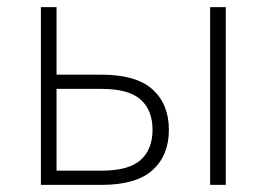

<svg xmlns="http://www.w3.org/2000/svg" viewBox="-20 -520 750 540"><path d="M95 -500H139V-310H265Q363 -310 409 -268.5Q455 -227 455 -155Q455 -83 409 -41.5Q363 0 265 0H95ZM139 -270V-40H265Q342 -40 375.5 -70Q409 -100 409 -155Q409 -210 375.5 -240Q342 -270 265 -270ZM571 -500H615V0H571Z"/></svg>

Font: Retni Sans Light
Style: Regular
Weight: 300
Designer: Vitaly Kuzmin
Foundry: ParaType Ltd.
Version: Version 1.00;March 2, 2019;FontCreator 11.5.0.2425 64-bit; t